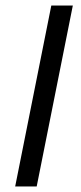

<svg xmlns="http://www.w3.org/2000/svg" viewBox="-20 -676 292 696"><path d="M35 0 166 -656H244L113 0Z"/></svg>

Font: Matigon Symbol
Style: Regular
Weight: 400
Designer: Paul D. Hunt
Foundry: Adobe Systems Incorporated
Version: Version 2.021;PS 2.000;hotconv 1.0.86;makeotf.lib2.5.63406